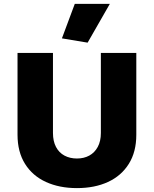

<svg xmlns="http://www.w3.org/2000/svg" viewBox="-20 -952 790 986"><path d="M252 -680H70V-260Q70 -172 108.5 -110.5Q147 -49 216 -17.5Q285 14 375 14Q466 14 534.5 -17.5Q603 -49 641.5 -110.5Q680 -172 680 -260V-680H498V-269Q498 -227 482 -197.5Q466 -168 438.5 -153Q411 -138 375 -138Q339 -138 311 -153Q283 -168 267.5 -197.5Q252 -227 252 -269ZM430 -733 544 -932H364L298 -755Z"/></svg>

Font: Catamaran Thin Black
Style: Regular
Weight: 900
Version: Version 2.000